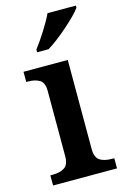

<svg xmlns="http://www.w3.org/2000/svg" viewBox="-118 -821 573 876"><g transform="rotate(-15 168.5 -383.0)"><path d="M20 -48H32Q66 -48 87 -61.5Q108 -75 108 -114V-424Q108 -462 87 -475Q66 -488 32 -488H24V-536H233V-116Q233 -75 254 -61.5Q275 -48 310 -48H322V0H20ZM107 -619Q131 -650 157.5 -692Q184 -734 199 -766H333V-756Q314 -729 259 -680.5Q204 -632 161 -606H107Z"/></g></svg>

Font: Noto Serif SemiBold
Style: Regular
Weight: 600
Designer: Monotype Design Team
Foundry: Monotype Imaging Inc.
Version: Version 1.001